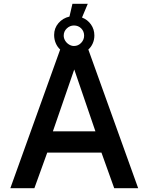

<svg xmlns="http://www.w3.org/2000/svg" viewBox="-20 -982 774 1002"><path d="M294 -723.5Q279 -737.5 270.8 -757Q262.5 -776.5 262.5 -799.5Q262.5 -835 285 -861.2Q307.5 -887.5 342.5 -895.5L358 -962H438L408 -890.5Q437 -879.5 454.8 -854.2Q472.5 -829 472.5 -797Q472.5 -775 464.2 -756Q456 -737 441 -723.5L701 0H576L509.5 -185.5H226.5L159.5 0H34ZM478 -296.5 367.5 -619.5 256 -296.5ZM366 -742Q388 -742 403.5 -758.2Q419 -774.5 419 -796Q419 -818.5 403.8 -833.8Q388.5 -849 366 -849Q345 -849 328.8 -833.8Q312.5 -818.5 312.5 -796Q312.5 -782.5 320 -770Q327.5 -757.5 340 -749.8Q352.5 -742 366 -742Z"/></svg>

Font: 1883 Sans SemiBold
Style: Regular
Weight: 600
Designer: 1883 Sans project is a fork of Public Sans.
Version: Version 1.009